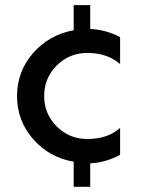

<svg xmlns="http://www.w3.org/2000/svg" viewBox="-20 -722 548 743"><path d="M317.9 -517.1Q248 -517.1 199.5 -468.5Q150.9 -419.9 150.9 -350.1Q150.9 -281.2 199.7 -232.7Q248.5 -184.1 317.9 -184.1Q397 -184.1 444.8 -227.1V-123Q388.7 -92.8 329.1 -89.8V1H265.1V-96.2Q169.9 -112.8 107.9 -184.1Q45.9 -255.4 45.9 -350.1Q45.9 -445.3 107.9 -516.4Q169.9 -587.4 265.1 -605V-702.1H329.1V-609.9Q391.6 -606.9 444.8 -578.1V-474.1Q395.5 -517.1 317.9 -517.1Z"/></svg>

Font: Oakes Grotesk Medium
Style: Regular
Weight: 500
Designer: Samuel Oakes
Foundry: Samuel Oakes
Version: Version 1.000;PS 001.000;hotconv 1.0.88;makeotf.lib2.5.64775